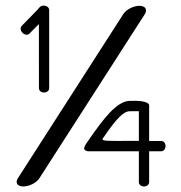

<svg xmlns="http://www.w3.org/2000/svg" viewBox="-20 -673 653 693"><path d="M503 -622.4C512.7 -638.2 505 -652 483.1 -652C461.2 -652 435.4 -638.2 425.2 -622.4C424.9 -622.3 44.4 -29.5 44.4 -29.5C34.3 -13.9 42.3 0 64.3 0C86.2 0 112 -13.7 122.1 -29.5ZM518.3 -292.5C518.3 -292.5 523.1 -312.1 447.1 -308.9C400.1 -306.8 353 -243.9 299.1 -166.2C285.5 -146.6 274.1 -132 296.7 -127C376.4 -126.7 400.1 -127.1 448.5 -127.1C448.5 -127.1 462.6 -127 481.2 -127C481.2 -64.3 481.2 -14.9 481.2 -14.9C481.2 -7 489.3 0 499.8 0C510.2 0 518.3 -6.9 518.3 -14.9V-127.1C545.3 -127.1 562.7 -127.1 562.7 -127.1C570.5 -127.1 577.5 -135.2 577.5 -145.6C577.5 -156.1 570.6 -164.1 562.7 -164.1H518.3ZM481.2 -271.7C481.2 -248.4 481.2 -207 481.2 -164.5C451.9 -164.5 448.5 -164.5 448.5 -164.5C371 -164.5 343.9 -162.7 351.1 -173.3C401.9 -247.8 426.2 -271.2 448.5 -271.5C462.5 -271.6 473.1 -271.7 481.2 -271.7ZM120.4 -586.1C120.4 -500.7 120.5 -353.9 120.5 -353.9C120.5 -346.1 128.5 -339.1 139 -339.1C149.4 -339.1 157.5 -346 157.5 -353.9V-637.6C157.3 -645.6 149.1 -652.5 138.3 -652.5C125.1 -653.6 120.5 -643.3 115 -637.6C114.9 -637.5 57.9 -579 57.9 -579C52.4 -573.5 53.5 -562.4 61.3 -554.6C69.1 -546.7 80 -545.5 85.6 -551.2Z"/></svg>

Font: Hi.
Style: Tall Regular
Weight: 400
Designer: Mew Too, Robert Jablonski
Foundry: Cannot Into Space Fonts
Version: Version 1.996